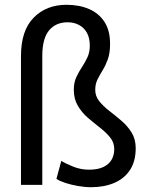

<svg xmlns="http://www.w3.org/2000/svg" viewBox="-20 -779 635 809"><path d="M158.2 -543V0H68.4V-543Q68.4 -649.9 121.6 -704.3Q174.8 -758.8 260.3 -758.8Q313.5 -758.8 354.7 -741.2Q396 -723.6 419.9 -687.3Q443.8 -650.9 443.8 -594.2Q443.8 -555.2 434.3 -529.1Q424.8 -502.9 412.6 -483.2Q400.4 -463.4 390.9 -444.3Q381.3 -425.3 381.3 -400.4Q381.3 -373.5 398.4 -352.3Q415.5 -331.1 440.9 -311.5Q466.3 -292 491.9 -270Q517.6 -248 534.7 -220.2Q551.8 -192.4 551.8 -154.8Q551.8 -99.1 527.6 -62.5Q503.4 -25.9 460.9 -8.1Q418.5 9.8 363.8 9.8Q337.4 9.8 308.1 4.6Q278.8 -0.5 254.6 -8.5Q230.5 -16.6 217.8 -25.4L238.3 -101.1Q255.4 -90.3 287.8 -77.1Q320.3 -64 354.5 -64Q392.6 -64 416.3 -75.7Q439.9 -87.4 450.7 -106.9Q461.4 -126.5 461.4 -150.4Q461.4 -178.2 444.3 -199.5Q427.2 -220.7 401.9 -240.5Q376.5 -260.3 350.8 -282.2Q325.2 -304.2 308.1 -333Q291 -361.8 291 -401.4Q291 -430.7 301.3 -453.1Q311.5 -475.6 324.7 -495.4Q337.9 -515.1 348.1 -536.9Q358.4 -558.6 358.4 -586.4Q358.4 -619.1 346.2 -640.9Q334 -662.6 313 -673.8Q292 -685.1 265.1 -685.1Q214.8 -685.1 186.5 -650.6Q158.2 -616.2 158.2 -543Z"/></svg>

Font: Vazirmatn
Style: Regular
Weight: 400
Designer: Saber Rastikerdar
Foundry: Saber Rastikerdar
Version: Version 33.003;September 2, 2022;FontCreator 14.0.0.2862 64-